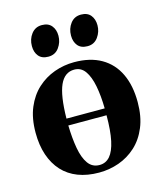

<svg xmlns="http://www.w3.org/2000/svg" viewBox="-112 -823 774 917"><g transform="rotate(-15 274.5 -364.0)"><path d="M265 11.5Q206.5 11.5 161 -6Q115.5 -23.5 84.2 -57.5Q53 -91.5 36.5 -140.2Q20 -189 20 -250.5Q20 -322 42 -374.2Q64 -426.5 101.5 -460.8Q139 -495 186.2 -512Q233.5 -529 284.5 -529Q364 -529 418.5 -497.5Q473 -466 501 -407.2Q529 -348.5 529 -266.5Q529 -195.5 507.2 -143Q485.5 -90.5 448 -56.2Q410.5 -22 363.2 -5.2Q316 11.5 265 11.5ZM276 -23Q307 -23 327.5 -46.5Q348 -70 358.5 -119Q369 -168 369 -244H180Q181.5 -180.5 190.5 -130.2Q199.5 -80 220 -51.5Q240.5 -23 276 -23ZM180 -278H369Q368 -341 358.5 -389.8Q349 -438.5 329.2 -466.5Q309.5 -494.5 276 -494.5Q228 -494.5 204.8 -442.8Q181.5 -391 180 -278ZM173.5 -586Q142 -586 126 -605.2Q110 -624.5 110 -655Q110 -689.5 129.5 -714.8Q149 -740 181 -740H182Q213 -740 229.2 -720.5Q245.5 -701 245.5 -670.5Q245.5 -638.5 226.5 -612.2Q207.5 -586 174 -586ZM367 -586Q335.5 -586 319.5 -605.2Q303.5 -624.5 303.5 -655Q303.5 -689.5 322.8 -714.8Q342 -740 374.5 -740H375.5Q406.5 -740 422.5 -720.5Q438.5 -701 438.5 -670.5Q438.5 -638.5 419.5 -612.2Q400.5 -586 368 -586Z"/></g></svg>

Font: Merriweather 120pt
Style: Bold
Weight: 700
Designer: Eben Sorkin
Foundry: Eben Sorkin
Version: Version 2.100